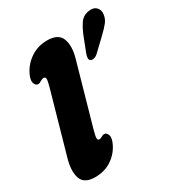

<svg xmlns="http://www.w3.org/2000/svg" viewBox="-182 -877 928 1004"><g transform="rotate(-30 281.5 -375.5)"><path d="M320 -578 215.5 -209Q205.5 -173 206.5 -161.8Q207.5 -150.5 217 -150.5Q224 -150.5 232.5 -155.5Q237.5 -158.5 241.5 -160.2Q245.5 -162 251.5 -162Q266 -162 272.8 -143Q279.5 -124 262 -89Q240 -45 198 -17.5Q156 10 99.5 10Q34.5 10 18.8 -34Q3 -78 22.5 -147.5L127 -516.5Q137 -552 135.8 -563.5Q134.5 -575 125 -575Q116.5 -575 105 -568.5Q99.5 -565 94.8 -562.8Q90 -560.5 84.5 -560.5Q69.5 -560.5 63 -579.5Q56.5 -598.5 73.5 -633.5Q97 -679.5 140.2 -707.5Q183.5 -735.5 238.5 -735.5Q305 -735.5 322.2 -691.2Q339.5 -647 320 -578ZM414.5 -659Q430 -698.5 449.2 -726.5Q468.5 -754.5 503.5 -759.5Q533 -765 549.8 -748.2Q566.5 -731.5 562.5 -705.5Q559.5 -680.5 543.5 -660.2Q527.5 -640 496.5 -610.5L427 -544.5Q417 -535 404.2 -531.5Q391.5 -528 384 -533Q375.5 -538.5 376 -549.5Q376.5 -560.5 381.5 -574Z"/></g></svg>

Font: Fraunces 144pt S100 Black
Style: Italic
Weight: 900
Italic angle: -16°
Version: Version 1.000; ttfautohint (v1.8.3)